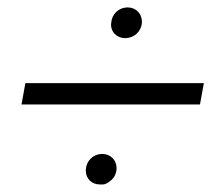

<svg xmlns="http://www.w3.org/2000/svg" viewBox="-20 -592 596 510"><path d="M275.4 -531.2C275.4 -529.8 274.9 -527.8 274.9 -526.4C274.9 -508.3 288.6 -490.7 313.5 -490.7C336.4 -491.2 355 -508.3 356.9 -531.2C356.9 -532.7 356.9 -533.7 356.9 -535.2C356.9 -555.2 341.3 -572.3 319.3 -572.3C318.8 -572.3 318.4 -572.3 317.9 -572.3C294.9 -571.8 276.9 -554.2 275.4 -531.2ZM521.5 -371.1H47.4L37.1 -314.5H511.2ZM208 -142.1C208 -140.6 208 -139.6 208 -138.2C208 -118.2 223.1 -102.1 244.6 -102.1C245.1 -102.1 248.5 -102.1 254.4 -102.1C260.3 -102.5 267.6 -106.4 275.9 -113.8C284.2 -121.1 288.6 -130.9 289.6 -142.1C289.6 -143.6 289.6 -144.5 289.6 -146C289.6 -166 273.9 -183.1 252 -183.1C251.5 -183.1 251 -183.1 250.5 -183.1C227.5 -182.6 209.5 -165 208 -142.1Z"/></svg>

Font: Roboto Light
Style: Italic
Weight: 300
Italic angle: -12°
Designer: Google
Version: Version 2.137; 2017